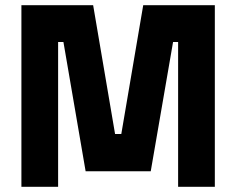

<svg xmlns="http://www.w3.org/2000/svg" viewBox="-20 -720 910 740"><path d="M62.5 0V-700H339L423.5 -203.5H447.5L532 -700H808V0H666.5V-558H647L561 -60H310L224.5 -558H204V0ZM132.5 -71H132V-629.5H278L370 -138.5H500L592 -629.5H737V-71H736.5V-629.5H592L500 -138.5H370L278 -629.5H132.5Z"/></svg>

Font: Tourney Black
Style: Regular
Weight: 900
Version: Version 1.015